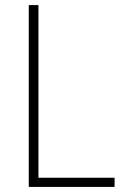

<svg xmlns="http://www.w3.org/2000/svg" viewBox="-20 -734 490 754"><path d="M93 0V-714H131V-36H430V0Z"/></svg>

Font: Noto Sans Gujarati SemiCondensed ExtraLight
Style: Regular
Weight: 200
Width: 4
Designer: Jelle Bosma - Monotype Design Team, Universal Thirst
Foundry: Monotype Imaging Inc.
Version: Version 2.106; ttfautohint (v1.8.4.7-5d5b)